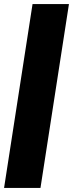

<svg xmlns="http://www.w3.org/2000/svg" viewBox="-37 -763 366 944"><path d="M-17 161 123 -743H302L162 161Z"/></svg>

Font: Azeri Sans Black
Style: Italic
Weight: 900
Designer: Hector Gatti & Omnibus-Type (original fonts) / Cristiano Sobral (main changes and remastering)
Foundry: Omnibus-Type
Version: Version 0.07;August 21, 2020;FontCreator 13.0.0.2681 64-bit;